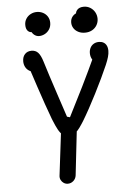

<svg xmlns="http://www.w3.org/2000/svg" viewBox="-62 -999 745 1058"><g transform="rotate(-5 310.0 -470.0)"><path d="M216.3 -343.5Q214.7 -348.2 212.7 -352.3Q200 -385.7 182.4 -436.3Q164.8 -487 147.8 -538.2Q125.8 -603.5 112 -647L139.8 -620.2Q123.3 -620.3 110.4 -628.7Q97.5 -637 90.5 -650.9Q83.5 -664.8 83.5 -681.8Q83.5 -706.3 97.3 -721Q111.2 -735.7 133.8 -735.7Q156.2 -735.7 170.2 -720.8Q184.3 -705.8 195 -670.5Q215.8 -602.2 255.2 -483.5Q277.8 -414.3 297.2 -356.7L313.3 -352.2Q353 -429.3 394.8 -514Q436.5 -598.7 474.2 -680.8L489.7 -642.8Q473 -642.8 463.1 -658.5Q453.2 -674.2 453.2 -694.3Q453.2 -710.2 459.8 -723.3Q466.3 -736.5 478.9 -744.1Q491.5 -751.7 508.3 -751.7Q522.3 -751.7 533 -745.8Q543.7 -740 549.8 -728.2Q556 -716.3 556 -698.3Q556 -682.8 550.8 -664.8Q545.7 -646.7 535.5 -622.8Q506.5 -555.8 462.6 -469.5Q418.7 -383.2 383.2 -324.8Q378.5 -317.3 373.5 -309.7Q359.7 -288.3 348.7 -276Q337.7 -263.7 324.6 -257.2Q311.5 -250.7 294.3 -250.7Q277.2 -250.7 264.3 -260.8Q251.5 -270.8 240.6 -290.5Q229.7 -310.2 216.3 -343.5ZM227.8 -35.2 257.7 -281.2Q259.8 -299.8 271.9 -311.4Q284 -323 303.2 -323Q316.5 -323 326.4 -316.2Q336.3 -309.3 341 -298.5Q345.7 -287.7 344.3 -275.8L316.5 -30.2Q314.3 -12.5 301.1 -0.4Q287.8 11.7 270.3 11.7Q257.7 11.7 247.4 5Q237.2 -1.7 231.8 -12.5Q226.5 -23.3 227.8 -35.2ZM444.5 -924.3 397.2 -903Q392.5 -924.7 405 -938.5Q417.5 -952.3 442 -952.3Q461.8 -952.3 477.9 -942.3Q494 -932.3 503.1 -915.8Q512.2 -899.2 512.2 -880Q512.2 -861 502.9 -844.8Q493.7 -828.7 476.6 -818.9Q459.5 -809.2 436.7 -809.2Q415.8 -809.2 399.7 -817.5Q383.5 -825.8 374.5 -839.9Q365.5 -854 365.5 -871.2Q365.5 -890.8 376.4 -904.3Q387.3 -917.8 405.4 -923.1Q423.5 -928.3 444.5 -924.3ZM137.2 -882.5 157 -839.5Q137.3 -834 124.8 -845Q112.2 -856 112.2 -880.2Q112.2 -899.3 121.8 -914.2Q131.3 -929.2 147.3 -937.6Q163.3 -946 181.5 -946Q199.8 -946 215.6 -937.9Q231.3 -929.8 240.8 -914.9Q250.3 -900 250.3 -880.5Q250.3 -860.2 240.6 -844.8Q230.8 -829.3 215.3 -821Q199.8 -812.7 183.3 -812.7Q169 -812.7 157.1 -821.8Q145.2 -830.8 139.3 -846.9Q133.5 -863 137.2 -882.5Z"/></g></svg>

Font: Monaspace Radon Var
Style: Regular
Weight: 400
Designer: Riley Cran and the Lettermatic Team
Version: Version 1.000 (Monaspace Radon Var)